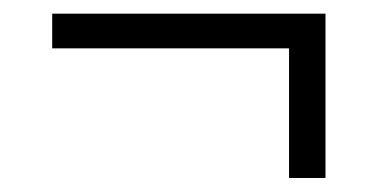

<svg xmlns="http://www.w3.org/2000/svg" viewBox="-20 -356 550 274"><path d="M444.5 -102H392.5V-316H444.5ZM54.5 -287V-336.5H444.5V-287Z"/></svg>

Font: Anek Odia Light
Style: Regular
Weight: 300
Designer: Yesha Goshar & Mahesh Sahu (Odia), Yesha Goshar (Latin)
Foundry: Ek Type
Version: Version 1.003